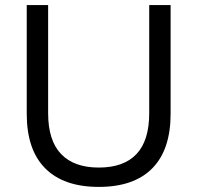

<svg xmlns="http://www.w3.org/2000/svg" viewBox="-20 -725 775 754"><path d="M368 9Q230 9 157.5 -64Q85 -137 85 -278V-705H169V-281Q169 -173 220 -120Q271 -67 368 -67Q466 -67 516 -120Q566 -173 566 -281V-705H650V-278Q650 -137 578 -64Q506 9 368 9Z"/></svg>

Font: Nunito Sans 12pt ExtraLight 11pt
Style: Regular
Weight: 400
Version: Version 3.101;gftools[0.9.27]